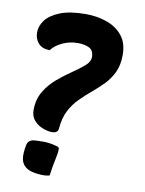

<svg xmlns="http://www.w3.org/2000/svg" viewBox="-88 -825 691 918"><g transform="rotate(10 257.5 -366.0)"><path d="M192 -179Q171 -179 146.5 -188.5Q122 -198 104.5 -217.5Q87 -237 87 -268Q87 -320 110.5 -359Q134 -398 168.5 -427Q203 -456 237 -479Q271 -502 294.5 -522.5Q318 -543 318 -565Q318 -597 296.5 -608.5Q275 -620 239 -620Q201 -620 166.5 -604Q132 -588 113 -563Q77 -563 58 -584Q39 -605 39 -637Q39 -668 60.5 -696.5Q82 -725 129.5 -744Q177 -763 255 -763Q309 -763 356 -746.5Q403 -730 432 -694.5Q461 -659 461 -601Q461 -552 444.5 -517Q428 -482 402.5 -455.5Q377 -429 347.5 -404.5Q318 -380 290.5 -352.5Q263 -325 244.5 -289Q226 -253 222 -202Q221 -189 212.5 -184Q204 -179 192 -179ZM188 31Q156 31 129.5 24Q103 17 88.5 -2Q74 -21 76 -57Q77 -75 81 -96.5Q85 -118 106 -124Q117 -126 133.5 -126.5Q150 -127 162 -127Q189 -127 222 -118Q238 -115 238 -106Q238 -84 231 -54.5Q224 -25 217 27Q202 31 188 31Z"/></g></svg>

Font: Protest Riot
Style: Regular
Weight: 400
Designer: Octavio Pardo
Foundry: Ashler Design
Version: Version 2.005; ttfautohint (v1.8.4.7-5d5b)